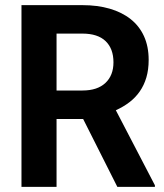

<svg xmlns="http://www.w3.org/2000/svg" viewBox="-20 -731 640 751"><path d="M305.2 -265.6H201.2V0H64V-710.9H302.2Q361.3 -710.9 409.2 -697Q457 -683.1 491 -656.2Q524.9 -629.4 543.2 -589.4Q561.5 -549.3 561.5 -496.6Q561.5 -458.5 552.5 -428Q543.5 -397.5 526.6 -373.3Q509.8 -349.1 486.1 -331.1Q462.4 -313 433.1 -299.8L585.9 -6.3V0H439ZM201.2 -377H302.7Q360.8 -377 392.3 -406.5Q423.8 -436 423.8 -487.3Q423.8 -540.5 393.1 -570.1Q362.3 -599.6 302.2 -599.6H201.2Z"/></svg>

Font: TypoPRO Roboto Mono
Style: Bold
Weight: 700
Designer: Google
Version: Version 2.000986; 2015; ttfautohint (v1.3)